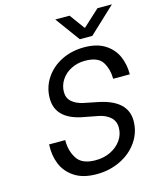

<svg xmlns="http://www.w3.org/2000/svg" viewBox="-133 -1004 905 1103"><g transform="rotate(-15 320.0 -452.0)"><path d="M83 -223V-228H179V-223Q179 -162 209 -116.5Q239 -71 319 -71Q368 -71 408 -90.5Q448 -110 471.5 -143.5Q495 -177 495 -218Q495 -257 468.5 -280.5Q442 -304 401 -312L302 -331Q155 -363 155 -482Q155 -547 190 -600.5Q225 -654 285.5 -684.5Q346 -715 421 -715Q497 -715 545 -684Q593 -653 614 -605Q635 -557 635 -501V-497H536V-500Q536 -553 510 -596Q484 -639 405 -639Q361 -639 323.5 -620Q286 -601 264.5 -568Q243 -535 243 -496Q243 -460 268 -438Q293 -416 335 -407L424 -389Q587 -354 587 -234Q587 -167 549.5 -111.5Q512 -56 447 -24Q382 8 304 8Q223 8 172.5 -25.5Q122 -59 101 -111Q80 -163 83 -223ZM388 -912 453 -823H457L554 -912H640L484 -766H410L303 -912Z"/></g></svg>

Font: Be Vietnam
Style: Italic
Weight: 400
Italic angle: -9.33299°
Designer: Gabriel Lam
Foundry: TypeRant
Version: Version 3.000